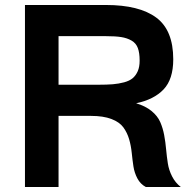

<svg xmlns="http://www.w3.org/2000/svg" viewBox="-20 -750 755 770"><path d="M80.1 -730H404.8Q538.6 -730 606.7 -679.4Q674.8 -628.9 674.8 -512.2Q674.8 -432.1 636 -391.4Q597.2 -350.6 525.9 -335.9Q563.5 -324.7 587.6 -304.9Q611.8 -285.2 622.6 -260.5Q633.3 -235.8 638.4 -208.3Q643.6 -180.7 646.2 -151.1Q648.9 -121.6 653.1 -94.7Q657.2 -67.9 670.2 -42.5Q683.1 -17.1 705.1 0H564.9Q543 -11.7 531 -34.4Q519 -57.1 515.1 -82.8Q511.2 -108.4 508.3 -137.2Q505.4 -166 497.8 -191.9Q490.2 -217.8 474.9 -239Q459.5 -260.3 427 -272.7Q394.5 -285.2 345.2 -285.2H214.8V0H80.1ZM214.8 -605V-410.2H375Q409.2 -410.2 432.6 -412.1Q456.1 -414.1 477.8 -419.9Q499.5 -425.8 512.2 -436.5Q524.9 -447.3 532.5 -464.6Q540 -481.9 540 -506.8Q540 -538.1 532.7 -557.6Q525.4 -577.1 507.3 -587.4Q489.3 -597.7 466.1 -601.3Q442.9 -605 404.8 -605Z"/></svg>

Font: Miedinger*
Style: Bold
Weight: 700
Version: Version 001.000